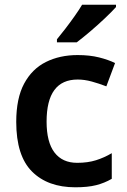

<svg xmlns="http://www.w3.org/2000/svg" viewBox="-20 -786 541 816"><path d="M300 10Q183 10 116 -57Q49 -124 49 -268Q49 -368 82.5 -430.5Q116 -493 175 -522.5Q234 -552 310 -552Q361 -552 401 -542Q441 -532 469 -518L432 -419Q401 -431 370 -439.5Q339 -448 310 -448Q178 -448 178 -269Q178 -182 211.5 -138Q245 -94 308 -94Q353 -94 388 -105Q423 -116 455 -135V-26Q424 -8 388.5 1Q353 10 300 10ZM473 -756Q457 -738 426.5 -709Q396 -680 363 -652Q330 -624 306 -606H222V-619Q237 -637 257 -663Q277 -689 296.5 -716.5Q316 -744 329 -766H473Z"/></svg>

Font: Noto Sans Gujarati SemiBold
Style: Regular
Weight: 600
Designer: Jelle Bosma - Monotype Design Team, Universal Thirst
Foundry: Monotype Imaging Inc.
Version: Version 2.106; ttfautohint (v1.8.4.7-5d5b)